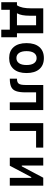

<svg xmlns="http://www.w3.org/2000/svg" viewBox="1116 -1682 699 2970"><g transform="rotate(90 1465.0 -197.5)"><path d="M14.6 131.8V-110.8H62Q87.4 -149.4 98.4 -203.4Q109.4 -257.3 109.4 -329.1V-517.6H495.1V-110.8H556.6V131.8H439V0H132.3V131.8ZM371.6 -110.8V-406.7H223.6V-305.7Q223.6 -244.6 214.8 -196.3Q206.1 -147.9 185.5 -110.8Z M878.9 9.8Q768.6 9.8 708 -60.5Q647.5 -130.9 647.5 -258.8Q647.5 -387.2 708 -457.3Q768.6 -527.3 878.9 -527.3Q989.3 -527.3 1049.8 -457.3Q1110.4 -387.2 1110.4 -258.8Q1110.4 -130.9 1049.8 -60.5Q989.3 9.8 878.9 9.8ZM878.9 -102.5Q930.2 -102.5 958.3 -143.3Q986.3 -184.1 986.3 -258.8Q986.3 -334 958.3 -374.5Q930.2 -415 878.9 -415Q827.6 -415 799.6 -374.5Q771.5 -334 771.5 -258.8Q771.5 -184.1 799.6 -143.3Q827.6 -102.5 878.9 -102.5Z M1197.8 0V-110.8Q1253.9 -110.8 1274.4 -138.4Q1294.9 -166 1294.9 -241.2V-517.6H1683.6V0H1563V-406.7H1409.2V-244.6Q1409.2 -150.4 1390.1 -97.2Q1371.1 -43.9 1325 -22Q1278.8 0 1197.8 0Z M1885.7 0V-517.6H2263.7V-406.7H2006.3V0Z M2420.9 0V-517.6H2541.5V-185.5H2553.7L2729.5 -517.6H2852.5V0H2731.9V-332H2719.7L2543.9 0Z"/></g></svg>

Font: Cascadia Mono NF SemiBold
Style: Regular
Weight: 600
Monospace: yes
Designer: Aaron Bell
Foundry: Saja Typeworks
Version: Version 2404.023; ttfautohint (v1.8.4)